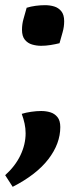

<svg xmlns="http://www.w3.org/2000/svg" viewBox="-20 -575 285 742"><path d="M64 -135Q80 -140 100.5 -143Q121 -146 139 -146Q158 -146 174.5 -141Q191 -136 202 -122.5Q213 -109 213 -84Q213 -20 167 40Q121 100 29 147L0 102Q39 67 59 25Q79 -17 79 -60Q79 -79 75 -97.5Q71 -116 64 -135ZM210 -408Q194 -404 175.5 -401Q157 -398 139 -398Q121 -398 104 -403Q87 -408 76 -421.5Q65 -435 65 -460Q65 -482 71 -502.5Q77 -523 83 -545Q99 -550 117.5 -552.5Q136 -555 154 -555Q173 -555 189.5 -550Q206 -545 217 -531.5Q228 -518 228 -493Q228 -471 222 -450.5Q216 -430 210 -408Z"/></svg>

Font: Merienda
Style: Bold
Weight: 700
Designer: Eduardo Rodriguez Tunni
Foundry: Eduardo Rodriguez Tunni
Version: Version 2.001